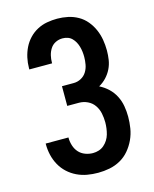

<svg xmlns="http://www.w3.org/2000/svg" viewBox="-113 -819 726 904"><g transform="rotate(-15 250.0 -367.5)"><path d="M253 8Q226 8 200 3.5Q174 -1 150 -12.5Q126 -24 106.5 -42Q87 -60 74 -83.5Q61 -107 55 -133Q49 -159 49 -185V-189H160V-187Q160 -168 166 -149Q172 -130 184.5 -116Q197 -102 215.5 -95Q234 -88 253 -88Q268 -88 282 -92.5Q296 -97 307 -106.5Q318 -116 326 -128.5Q334 -141 338 -155Q342 -169 344 -184Q346 -199 346 -213Q346 -235 341.5 -257Q337 -279 324.5 -297Q312 -315 292 -324.5Q272 -334 250 -334H193V-430H250Q269 -430 286 -439Q303 -448 313 -464Q323 -480 326.5 -499Q330 -518 330 -536Q330 -549 328.5 -561.5Q327 -574 323.5 -586.5Q320 -599 314 -610Q308 -621 299 -630Q290 -639 278 -643Q266 -647 253 -647Q235 -647 219 -639Q203 -631 193.5 -616Q184 -601 180 -584Q176 -567 176 -549V-546H65V-553Q65 -578 70.5 -603Q76 -628 87 -650.5Q98 -673 115.5 -691.5Q133 -710 155.5 -722Q178 -734 203 -738.5Q228 -743 253 -743Q279 -743 305 -737.5Q331 -732 354 -719Q377 -706 394 -685.5Q411 -665 421.5 -641Q432 -617 436.5 -591Q441 -565 441 -538Q441 -515 437.5 -492.5Q434 -470 424 -449.5Q414 -429 398 -412Q382 -395 362 -384Q386 -372 405 -354Q424 -336 436 -312.5Q448 -289 452.5 -263Q457 -237 457 -211Q457 -183 452.5 -155Q448 -127 436 -101Q424 -75 405.5 -53Q387 -31 362 -17Q337 -3 309 2.5Q281 8 253 8Z"/></g></svg>

Font: Iosevka Fixed
Style: Bold
Weight: 700
Monospace: yes
Designer: Belleve Invis
Foundry: Belleve Invis
Version: Version 32.3.0